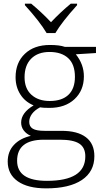

<svg xmlns="http://www.w3.org/2000/svg" viewBox="-20 -786 563 1046"><path d="M399.9 -757.8Q316.9 -666 281.7 -606H233.9Q196.8 -668.5 115.7 -757.8V-766.1H149.9Q205.6 -720.2 257.8 -665Q310.5 -720.7 365.7 -766.1H399.9ZM502.9 -530.8V-497.1L393.1 -490.2Q437 -435.5 437 -370.1Q437 -293.5 386 -245.8Q335 -198.2 249 -198.2Q212.9 -198.2 198.2 -201.2Q169.4 -186 154.3 -165.5Q139.2 -145 139.2 -122.1Q139.2 -96.7 158.4 -85Q177.7 -73.2 223.1 -73.2H315.9Q402.3 -73.2 448.2 -38.3Q494.1 -3.4 494.1 64.9Q494.1 148.9 426 194.6Q357.9 240.2 231.9 240.2Q131.8 240.2 76.9 201.7Q22 163.1 22 94.2Q22 39.6 55.9 3.4Q89.8 -32.7 147.9 -45.9Q124 -56.2 109.6 -75Q95.2 -93.8 95.2 -118.2Q95.2 -171.4 163.1 -211.9Q116.7 -231 90.8 -271.7Q64.9 -312.5 64.9 -365.2Q64.9 -444.8 115.5 -492.9Q166 -541 252 -541Q304.2 -541 333 -530.8ZM73.2 89.8Q73.2 199.2 235.8 199.2Q444.8 199.2 444.8 65.9Q444.8 18.1 412.1 -3.4Q379.4 -24.9 306.2 -24.9H219.2Q73.2 -24.9 73.2 89.8ZM113.8 -365.2Q113.8 -303.7 151.1 -269.8Q188.5 -235.8 251 -235.8Q317.4 -235.8 352.8 -269.5Q388.2 -303.2 388.2 -367.2Q388.2 -435.1 351.8 -469Q315.4 -502.9 250 -502.9Q186.5 -502.9 150.1 -466.6Q113.8 -430.2 113.8 -365.2Z"/></svg>

Font: Zoram GWebM Light
Style: Regular
Weight: 300
Foundry: Ascender Corporation
Version: Version 1.000